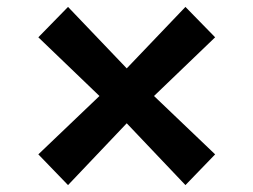

<svg xmlns="http://www.w3.org/2000/svg" viewBox="-20 -683 734 556"><path d="M268 -405 91 -575 177 -663 347 -485 517 -663 603 -575 426 -405 603 -236 517 -147 347 -326 177 -147 91 -236Z"/></svg>

Font: Martel Heavy
Style: Regular
Weight: 900
Designer: Dan Reynolds
Foundry: Dan Reynolds
Version: Version 1.001; ttfautohint (v1.1) -l 5 -r 5 -G 72 -x 0 -D la